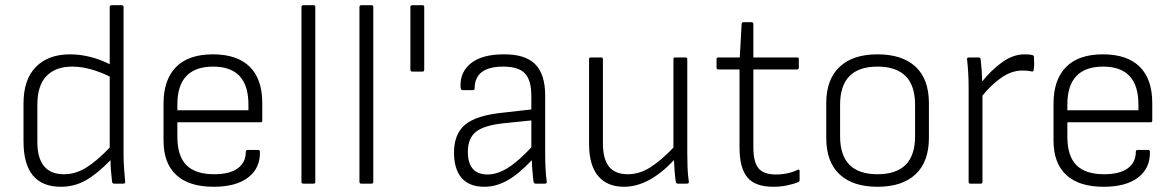

<svg xmlns="http://www.w3.org/2000/svg" viewBox="-20 -703 4497 735"><path d="M213 12Q70 12 70 -162V-307Q70 -399 117.5 -447Q165 -495 248 -495Q288 -495 328 -484.5Q368 -474 400 -457V-676Q400 -683 407 -683H446Q453 -683 453 -676V-112Q453 -87 455 -58Q457 -29 459 -9Q461 0 452 0H417Q410 0 409 -7Q407 -26 405 -47.5Q403 -69 403 -90Q353 -38 309 -13Q265 12 213 12ZM123 -160Q123 -36 225 -36Q269 -36 309.5 -61Q350 -86 400 -138V-410Q363 -428 327 -438Q291 -448 256 -448Q193 -448 158 -412Q123 -376 123 -302Z M798 12Q704 12 655 -33Q606 -78 606 -165V-306Q606 -398 654 -446.5Q702 -495 795 -495Q888 -495 936 -447.5Q984 -400 984 -308V-241Q984 -235 978 -235H659V-179Q659 -106 693.5 -71Q728 -36 800 -36Q859 -36 890 -58.5Q921 -81 921 -122Q921 -129 929 -129H968Q974 -129 975 -123Q977 -60 930.5 -24Q884 12 798 12ZM659 -281H931V-303Q931 -448 796 -448Q659 -448 659 -303Z M1141 0Q1134 0 1134 -7V-676Q1134 -683 1141 -683H1181Q1187 -683 1187 -676V-7Q1187 0 1181 0Z M1363 0Q1356 0 1356 -7V-676Q1356 -683 1363 -683H1403Q1409 -683 1409 -676V-7Q1409 0 1403 0Z M1558 -429Q1551 -429 1551 -436V-676Q1551 -683 1558 -683H1598Q1604 -683 1604 -676V-436Q1604 -429 1598 -429Z M1835 12Q1776 12 1747 -22Q1718 -56 1718 -119Q1718 -191 1761.5 -226.5Q1805 -262 1908 -272L2014 -284V-336Q2014 -396 1989.5 -422Q1965 -448 1906 -448Q1797 -448 1797 -364Q1797 -358 1790 -358H1750Q1744 -358 1743 -369Q1740 -427 1783 -461Q1826 -495 1908 -495Q1989 -496 2028 -458Q2067 -420 2067 -337V-116Q2067 -84 2068.5 -57Q2070 -30 2073 -7Q2074 0 2066 0H2030Q2024 0 2022 -9Q2021 -23 2018.5 -45.5Q2016 -68 2016 -90Q1964 -35 1921 -11.5Q1878 12 1835 12ZM1771 -122Q1771 -35 1847 -35Q1883 -35 1923.5 -60Q1964 -85 2014 -139V-242L1907 -231Q1832 -223 1801.5 -198Q1771 -173 1771 -122Z M2369 12Q2304 12 2269.5 -29.5Q2235 -71 2235 -152V-477Q2235 -483 2242 -483H2282Q2288 -483 2288 -477V-155Q2288 -94 2311.5 -65Q2335 -36 2383 -36Q2427 -36 2468 -61.5Q2509 -87 2558 -138V-477Q2558 -483 2564 -483H2604Q2611 -483 2611 -477V-116Q2611 -89 2612 -61.5Q2613 -34 2617 -7Q2618 0 2609 0H2575Q2568 0 2567 -7Q2564 -27 2562.5 -47.5Q2561 -68 2560 -90Q2464 12 2369 12Z M2940 12Q2871 12 2841 -24Q2811 -60 2811 -138V-437H2730Q2723 -437 2723 -444V-477Q2723 -483 2730 -483H2812L2819 -611Q2820 -618 2826 -618H2857Q2864 -618 2864 -611V-483H3031Q3038 -483 3038 -477V-444Q3038 -437 3031 -437H2864V-139Q2864 -82 2884 -58.5Q2904 -35 2950 -35Q2996 -35 3034 -53Q3041 -56 3041 -48V-14Q3041 -8 3036 -6Q3017 2 2992 7Q2967 12 2940 12Z M3339 12Q3245 12 3194 -35.5Q3143 -83 3143 -175V-308Q3143 -399 3194 -447Q3245 -495 3339 -495Q3434 -495 3485 -447.5Q3536 -400 3536 -308V-175Q3536 -84 3485 -36Q3434 12 3339 12ZM3339 -36Q3483 -36 3483 -181V-302Q3483 -448 3339 -448Q3196 -448 3196 -302V-181Q3196 -36 3339 -36Z M3695 0Q3688 0 3688 -7V-369Q3688 -423 3682 -476Q3681 -483 3689 -483H3726Q3733 -483 3734 -477Q3739 -435 3740 -391Q3771 -431 3814 -463Q3857 -495 3902 -495Q3922 -495 3932 -492Q3938 -491 3938 -485Q3939 -472 3939 -459.5Q3939 -447 3937 -436Q3937 -427 3927 -430Q3915 -433 3894 -433Q3852 -433 3812.5 -405Q3773 -377 3741 -337V-7Q3741 0 3735 0Z M4205 12Q4111 12 4062 -33Q4013 -78 4013 -165V-306Q4013 -398 4061 -446.5Q4109 -495 4202 -495Q4295 -495 4343 -447.5Q4391 -400 4391 -308V-241Q4391 -235 4385 -235H4066V-179Q4066 -106 4100.5 -71Q4135 -36 4207 -36Q4266 -36 4297 -58.5Q4328 -81 4328 -122Q4328 -129 4336 -129H4375Q4381 -129 4382 -123Q4384 -60 4337.5 -24Q4291 12 4205 12ZM4066 -281H4338V-303Q4338 -448 4203 -448Q4066 -448 4066 -303Z"/></svg>

Font: Sofia Sans Light
Style: Regular
Weight: 300
Designer: Botio Nikoltchev, Ani Petrova
Foundry: lettersoup
Version: Version 4.100; ttfautohint (v1.8.3)